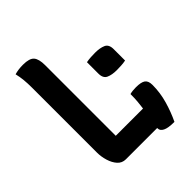

<svg xmlns="http://www.w3.org/2000/svg" viewBox="-213 -823 976 976"><g transform="rotate(-45 275.0 -335.0)"><path d="M364 -489Q379 -492 396 -493Q413 -494 427 -494Q462 -494 484.5 -484Q507 -474 507 -440V-358Q492 -355 475 -354Q458 -353 443 -353Q409 -353 386.5 -363Q364 -373 364 -407ZM155 0Q128 0 110.5 -19.5Q93 -39 84 -69Q75 -99 75 -128V-594Q75 -626 72.5 -651.5Q70 -677 64 -702Q78 -706 92.5 -708Q107 -710 125 -710Q171 -710 187 -691.5Q203 -673 203 -629V-121H399Q402 -141 404 -165Q406 -189 406 -218Q424 -223 450 -223Q487 -223 502.5 -212Q518 -201 518 -172Q518 -116 502.5 -62Q487 -8 464 40Q419 40 399.5 30Q380 20 380 4Q380 2 380 0Z"/></g></svg>

Font: Recursive Sn Csl St SmB
Style: Regular
Weight: 600
Version: Version 1.079;hotconv 1.0.112;makeotfexe 2.5.65598; ttfautoh